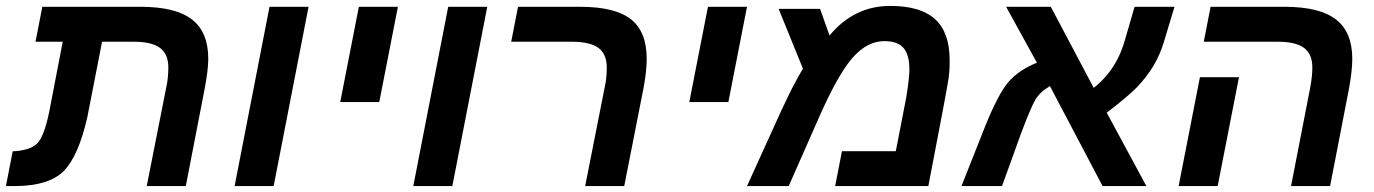

<svg xmlns="http://www.w3.org/2000/svg" viewBox="-40 -629 4646 649"><path d="M652 -330 588 0H456L522 -334Q529 -365 529 -401Q529 -446 501 -467Q473 -488 411 -488H305L255 -232Q225 -101 175.5 -51Q126 -1 13 0H-20L3 -118H11Q65 -122 87 -145.5Q109 -169 126 -249L172 -488H80L103 -606H436Q553 -606 608.5 -563.5Q664 -521 664 -430Q664 -394 652 -330Z M753 0 871 -606H1003L885 0Z M1110 -284 1173 -606H1305L1242 -284Z M1357 0 1475 -606H1607L1489 0Z M2011 -401Q2011 -446 1983 -467Q1955 -488 1891 -488H1688L1711 -606H1922Q2039 -606 2092.5 -564Q2146 -522 2146 -430Q2146 -388 2135 -330L2070 0H1938L2004 -334Q2011 -363 2011 -401Z M2290 -284 2353 -606H2485L2422 -284Z M2969 -609Q3072 -609 3121 -564Q3170 -519 3170 -426Q3170 -400 3169 -389Q3167 -363 3164 -350Q3161 -327 3098 0H2783L2806 -118H2988L3023 -298Q3034 -366 3034 -394Q3034 -444 3014 -467Q2994 -490 2949 -490Q2892 -490 2843 -435Q2794 -380 2731 -238L2626 0H2485L2600 -253Q2621 -298 2637 -330Q2664 -381 2674 -397L2592 -599H2732L2764 -509Q2847 -609 2969 -609Z M3465 -417 3361 -606H3512L3657 -332Q3736 -394 3764 -499L3795 -606H3930L3895 -490Q3882 -445 3858 -405Q3836 -369 3804 -335Q3775 -305 3701 -248L3835 0H3687L3509 -338Q3475 -318 3459.5 -291.5Q3444 -265 3411 -177L3347 0H3210L3290 -202Q3334 -311 3368 -351Q3403 -392 3465 -417Z M4148 -368 4076 0H3944L4016 -368ZM4396 -401Q4396 -446 4368 -467Q4340 -488 4278 -488H4029L4052 -606H4303Q4420 -606 4475.5 -563.5Q4531 -521 4531 -430Q4531 -391 4520 -330L4456 0H4324L4389 -334Q4396 -372 4396 -401Z"/></svg>

Font: Libra Sans
Style: Bold Italic
Weight: 700
Italic angle: -12°
Foundry: Context Ltd
Version: Version 1.002